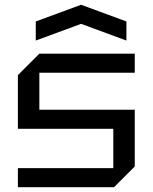

<svg xmlns="http://www.w3.org/2000/svg" viewBox="-20 -785 640 805"><path d="M55 0V-80H455V-245H55V-470L145 -560H545V-480H145V-325H545V-87L458 0ZM130 -615V-695L320 -765L510 -695V-615L320 -685Z"/></svg>

Font: Tektur
Style: Regular
Weight: 400
Designer: Adam Jagosz
Foundry: Adam Jagosz
Version: Version 1.005;gftools[0.9.30]